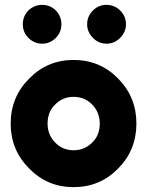

<svg xmlns="http://www.w3.org/2000/svg" viewBox="-20 -759 606 791"><path d="M154 -739Q121 -739 97 -716Q74 -692 74 -659Q74 -626 97 -603Q121 -579 154 -579Q186 -579 210 -603Q233 -626 233 -659Q233 -692 210 -716Q186 -739 154 -739ZM419 -739Q386 -739 363 -716Q339 -692 339 -659Q339 -627 363 -603Q386 -579 419 -579Q451 -579 475 -603Q499 -627 499 -659Q499 -692 475 -716Q451 -739 419 -739ZM283 -360Q329 -360 360 -328Q391 -296 391 -250Q391 -227 383.5 -207Q376 -187 360 -172Q329 -140 283 -140Q238 -140 207 -172Q176 -204 176 -250Q176 -273 183.5 -293Q191 -313 207 -328Q238 -360 283 -360ZM283 -512Q175 -512 100 -435Q24 -359 24 -250Q24 -141 100 -65Q175 12 283 12Q392 12 467 -65Q542 -141 542 -250Q542 -359 467 -435Q392 -512 283 -512Z"/></svg>

Font: Unageo
Style: ExtraBold
Weight: 800
Designer: Richard Sepsi
Foundry: Richard Sepsi
Version: Version 2.000